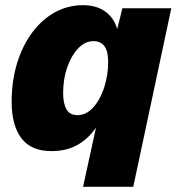

<svg xmlns="http://www.w3.org/2000/svg" viewBox="-20 -572 682 742"><path d="M179 12Q100 12 62.5 -38Q25 -88 25 -178Q25 -258 45.5 -326Q66 -394 103.5 -445Q141 -496 191.5 -524Q242 -552 301 -552Q352 -552 386 -528Q420 -504 433 -460L453 -540H642L495 150H301L351 -79Q321 -35 278.5 -11.5Q236 12 179 12ZM279 -127Q313 -127 340 -156.5Q367 -186 382.5 -233.5Q398 -281 398 -334Q398 -413 341 -413Q309 -413 282.5 -385.5Q256 -358 240 -312.5Q224 -267 224 -212Q224 -172 237 -149.5Q250 -127 279 -127Z"/></svg>

Font: Geist Black
Style: Italic
Weight: 900
Italic angle: -12°
Designer: Basement.studio, Andrés Briganti, Mateo Zaragoza
Foundry: Basement.studio, Vercel, Andrés Briganti, Guido Ferreyra, Mateo Zaragoza
Version: Version 1.500; ttfautohint (v1.8.4.7-5d5b)